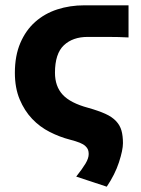

<svg xmlns="http://www.w3.org/2000/svg" viewBox="-20 -516 530 723"><path d="M382 187 267 149Q290 120 302 100Q314 80 314 64Q314 55 311.5 48Q309 41 301.5 34Q294 27 280.5 21.5Q267 16 244 10Q205 0 167.5 -19Q130 -38 101 -68.5Q72 -99 54 -142Q36 -185 36 -242Q36 -306 56.5 -354Q77 -402 112.5 -433.5Q148 -465 195.5 -480.5Q243 -496 298 -496H464V-375Q428 -377 386 -377Q344 -377 310 -377Q254 -377 220.5 -345.5Q187 -314 187 -242Q187 -191 216 -159.5Q245 -128 312 -110Q351 -99 376.5 -87.5Q402 -76 417 -60Q432 -44 437.5 -24Q443 -4 443 23Q443 49 428 95Q413 141 382 187Z"/></svg>

Font: Font
Style: ¶
Weight: 700
Designer: Paul D. Hunt
Foundry: Adobe Systems Incorporated
Version: Version 3.000